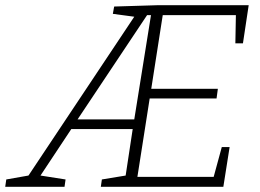

<svg xmlns="http://www.w3.org/2000/svg" viewBox="-55 -715 995 735"><path d="M-35 0 -31 -28 54 -43 459 -651 377 -662 382 -690 546 -695H897L875 -549H846L848 -657H568L524 -375H779L774 -338H518L471 -38H763L794 -152H824L800 0H331L335 -28L426 -43L453 -221H218L100 -43L196 -28L192 0ZM242 -258H459L523 -657H508Z"/></svg>

Font: Bitter Light
Style: Italic
Weight: 300
Italic angle: -9°
Designer: Sol Matas, and Bitter project Authors
Foundry: Sol Matas
Version: Version 2.001